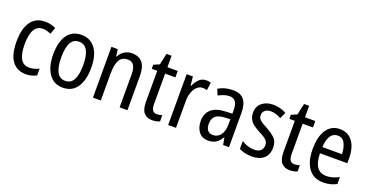

<svg xmlns="http://www.w3.org/2000/svg" viewBox="-32 -1344 3654 1907"><g transform="rotate(20 1795.5 -390.0)"><path d="M245 -56Q150 -56 98.5 -124Q47 -192 47 -331Q47 -468 99 -540.5Q151 -613 248 -613Q282 -613 311 -606Q340 -599 362 -587L337 -518Q316 -527 294 -533Q272 -539 252 -539Q132 -539 132 -332Q132 -129 251 -129Q279 -129 305 -136Q331 -143 355 -155V-84Q333 -71 303.5 -63.5Q274 -56 245 -56Z M834 -335Q834 -207 783 -131.5Q732 -56 632 -56Q538 -56 485.5 -131.5Q433 -207 433 -335Q433 -468 484 -540.5Q535 -613 634 -613Q727 -613 780.5 -542Q834 -471 834 -335ZM518 -335Q518 -235 546 -181.5Q574 -128 634 -128Q693 -128 721.5 -180.5Q750 -233 750 -335Q750 -436 721.5 -488.5Q693 -541 634 -541Q573 -541 545.5 -488.5Q518 -436 518 -335Z M1166 -613Q1240 -613 1278 -567.5Q1316 -522 1316 -426V-66H1233V-413Q1233 -476 1213 -508Q1193 -540 1150 -540Q1086 -540 1060 -492.5Q1034 -445 1034 -345V-66H951V-603H1018L1028 -530H1033Q1053 -570 1088.5 -591.5Q1124 -613 1166 -613Z M1602 -128Q1616 -128 1631 -131Q1646 -134 1658 -138V-72Q1643 -65 1622.5 -60.5Q1602 -56 1579 -56Q1523 -56 1491.5 -91Q1460 -126 1460 -206V-535H1402V-578L1463 -604L1489 -724H1543V-603H1652V-535H1543V-214Q1543 -171 1557 -149.5Q1571 -128 1602 -128Z M1950 -613Q1962 -613 1975 -611.5Q1988 -610 2001 -606L1989 -523Q1969 -530 1944 -530Q1911 -530 1885 -506.5Q1859 -483 1844 -442Q1829 -401 1829 -348V-66H1746V-603H1812L1822 -509H1827Q1847 -555 1877.5 -584Q1908 -613 1950 -613Z M2234 -612Q2316 -612 2352.5 -565.5Q2389 -519 2389 -429V-66H2327L2313 -141H2310Q2285 -98 2252.5 -77Q2220 -56 2170 -56Q2105 -56 2070.5 -101.5Q2036 -147 2036 -216Q2036 -295 2087 -339.5Q2138 -384 2237 -387L2307 -390V-425Q2307 -488 2286 -516Q2265 -544 2223 -544Q2195 -544 2166 -534.5Q2137 -525 2107 -509L2081 -571Q2113 -591 2152 -601.5Q2191 -612 2234 -612ZM2250 -328Q2181 -325 2151 -297Q2121 -269 2121 -217Q2121 -169 2141 -146.5Q2161 -124 2196 -124Q2246 -124 2276.5 -164Q2307 -204 2307 -279V-331Z M2803 -211Q2803 -136 2757.5 -96Q2712 -56 2633 -56Q2589 -56 2555.5 -64.5Q2522 -73 2497 -87V-170Q2521 -153 2557.5 -140.5Q2594 -128 2631 -128Q2676 -128 2699 -149Q2722 -170 2722 -207Q2722 -238 2701 -260Q2680 -282 2625 -309Q2586 -329 2557 -350.5Q2528 -372 2512 -400.5Q2496 -429 2496 -471Q2496 -537 2542 -575Q2588 -613 2662 -613Q2700 -613 2734 -603.5Q2768 -594 2799 -577L2769 -511Q2744 -525 2717 -534Q2690 -543 2661 -543Q2621 -543 2598.5 -524Q2576 -505 2576 -474Q2576 -442 2598.5 -422Q2621 -402 2677 -373Q2735 -342 2769 -308Q2803 -274 2803 -211Z M3056 -128Q3070 -128 3085 -131Q3100 -134 3112 -138V-72Q3097 -65 3076.5 -60.5Q3056 -56 3033 -56Q2977 -56 2945.5 -91Q2914 -126 2914 -206V-535H2856V-578L2917 -604L2943 -724H2997V-603H3106V-535H2997V-214Q2997 -171 3011 -149.5Q3025 -128 3056 -128Z M3367 -612Q3426 -612 3466.5 -581Q3507 -550 3527.5 -496Q3548 -442 3548 -374V-318H3259Q3262 -127 3394 -127Q3461 -127 3526 -164V-90Q3494 -73 3460.5 -64.5Q3427 -56 3386 -56Q3315 -56 3268.5 -90.5Q3222 -125 3199 -187Q3176 -249 3176 -331Q3176 -466 3226 -539Q3276 -612 3367 -612ZM3367 -544Q3270 -544 3260 -384H3467Q3466 -451 3442 -497.5Q3418 -544 3367 -544Z"/></g></svg>

Font: Noto Sans Malayalam UI Condensed
Style: Regular
Weight: 400
Width: 3
Designer: Jelle Bosma - Monotype Design Team
Foundry: Monotype Imaging Inc.
Version: Version 2.104; ttfautohint (v1.8.4.7-5d5b)